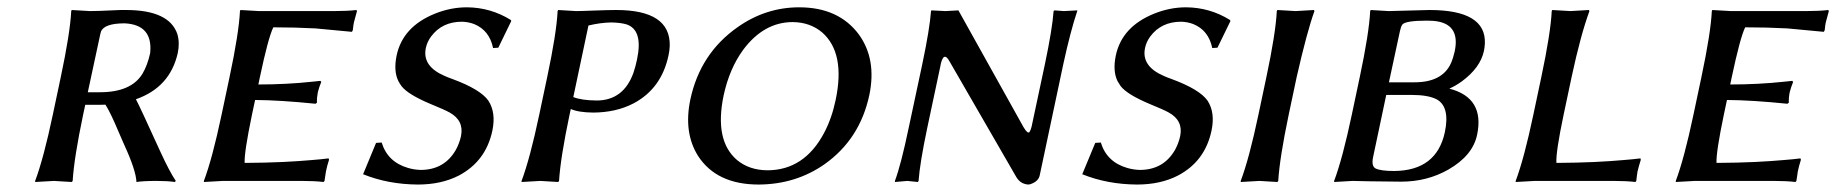

<svg xmlns="http://www.w3.org/2000/svg" viewBox="-20 -490 4973 520"><path d="M386.7 -346.2Q394.5 -422.9 317.9 -426.8Q262.2 -426.8 253.4 -404.3Q252 -400.4 251.5 -397L217.8 -240.2H251Q335 -240.2 365.7 -290Q379.4 -313 386.7 -346.2ZM265.6 -206.5Q256.8 -206.1 247.6 -206.1H210.9L205.1 -179.2Q180.7 -63 176.8 0L174.3 2.9Q172.4 2.9 126 0L75.2 2.9V0Q98.1 -61 123 -179.2L144.5 -280.8Q169.9 -400.4 172.9 -460L174.3 -462.9Q176.3 -462.9 223.6 -460Q244.6 -460 282.7 -461.9Q310.5 -463.4 321.3 -462.9Q438.5 -462.9 460.4 -397.5Q467.3 -374 461.4 -346.2Q440.4 -253.4 348.1 -221.2Q358.4 -202.1 414.6 -78.6Q438.5 -26.4 456.1 0L453.6 2.9Q434.1 0 404.8 0Q367.7 0 349.6 2.9Q348.1 -29.3 315.9 -99.1Q310.5 -110.8 300.8 -133.8Q279.3 -185.1 265.6 -206.5Z M681.6 -460H884.8Q920.9 -460 945.3 -462.9L946.8 -460Q939 -432.1 938.5 -429.2Q937 -422.4 935.5 -408.2L933.1 -403.8Q933.1 -403.8 834 -413.1Q778.8 -416 720.2 -416Q706.5 -388.2 683.6 -279.8L679.7 -261.2Q755.4 -261.2 824.7 -268.6Q836.4 -270 847.7 -271L850.1 -268.1Q844.2 -253.9 840.8 -240.2Q837.9 -225.6 838.4 -211.9L834.5 -209Q737.8 -218.8 670.9 -219.2L662.6 -180.2Q641.1 -77.1 642.6 -48.8Q669.9 -48.8 697.3 -49.6Q724.6 -50.3 746.3 -51.3Q768.1 -52.2 788.1 -53.7Q808.1 -55.2 822.8 -56.4Q837.4 -57.6 848.1 -58.6Q858.9 -59.6 861.3 -60.1L870.1 -61L871.1 -57.1Q865.7 -40.5 862.8 -25.9Q861.8 -20 860.8 -12.7Q859.9 -4.9 858.9 0L856.4 2.9Q832.5 0 796.9 0H584L532.2 2.9V0Q555.2 -61 580.1 -179.2L601.6 -280.8Q627 -400.4 629.9 -460L631.3 -462.9Q633.3 -462.9 681.6 -460Z M998.5 -103 1013.7 -104Q1029.8 -51.3 1085 -35.2Q1101.6 -30.3 1119.1 -29.8Q1183.6 -29.8 1214.8 -84.5Q1224.1 -101.6 1228.5 -121.1Q1237.3 -163.6 1197.3 -185.5Q1184.1 -192.9 1147 -208Q1085 -233.9 1067.4 -256.8Q1062.5 -263.7 1059.1 -270Q1045.4 -297.4 1054.2 -339.8Q1070.8 -418 1158.2 -453.1Q1200.7 -470.2 1244.6 -470.2Q1309.1 -469.7 1363.3 -436L1364.7 -433.1L1329.6 -360.8L1315.4 -359.9Q1305.7 -407.7 1264.2 -424.8Q1248.5 -430.7 1231.4 -431.2Q1177.2 -431.2 1147.5 -391.1Q1136.7 -376.5 1133.3 -359.9Q1123 -310.5 1184.6 -284.2Q1191.9 -280.8 1205.6 -275.9Q1281.2 -248 1302.7 -217.3Q1323.7 -185.1 1313.5 -136.2Q1295.9 -53.2 1222.7 -14.6Q1175.3 9.8 1111.8 9.8Q1031.2 9.3 963.4 -18.1Z M1573.7 -420.9 1532.7 -227.1Q1554.2 -218.3 1595.7 -217.8Q1668.9 -217.8 1695.8 -293.5Q1701.2 -309.6 1705.1 -328.1Q1722.7 -409.7 1675.8 -424.3Q1660.2 -428.7 1635.7 -429.2Q1606 -428.7 1573.7 -420.9ZM1522.5 -179.2Q1498 -63 1494.1 0L1491.7 2.9Q1489.7 2.9 1443.4 0L1392.6 2.9V0Q1415.5 -61 1440.4 -179.2L1461.9 -280.8Q1487.3 -400.4 1490.2 -460L1491.7 -462.9Q1493.7 -462.9 1540 -460Q1553.7 -460 1587.9 -461.4Q1628.9 -462.9 1648.9 -462.9Q1795.9 -462.9 1793.9 -366.2Q1793.5 -353 1790.5 -339.8Q1771.5 -250 1695.8 -210Q1648.9 -185.5 1586.9 -185.1Q1546.4 -185.5 1525.9 -194.8Z M2127 -430.2Q2048.8 -430.2 1992.7 -355Q1955.6 -304.2 1939.9 -231.9Q1914.1 -108.9 1976.6 -56.2Q2009.3 -29.3 2058.1 -28.8Q2158.7 -28.8 2212.4 -130.9Q2232.9 -169.9 2243.2 -219.2Q2270 -346.2 2207 -401.9Q2174.3 -429.7 2127 -430.2ZM2334.5 -232.9Q2309.1 -113.3 2213.4 -45.4Q2135.3 9.3 2034.7 9.8Q1920.4 9.8 1870.1 -68.4Q1831.1 -131.3 1849.6 -220.2Q1876 -344.7 1977.1 -416Q2053.7 -470.2 2144.5 -470.2Q2251.5 -470.2 2306.2 -396.5Q2354.5 -329.6 2334.5 -232.9Z M2478 -316.9Q2498 -412.1 2501.5 -460L2502.9 -461.9Q2504.9 -461.9 2540.5 -460Q2540.5 -460 2575.7 -461.9L2752.4 -145Q2763.2 -127 2768.1 -132.3Q2771.5 -137.2 2773.9 -147L2810.1 -316.9Q2830.1 -412.1 2833.5 -460L2835.9 -461.9Q2837.9 -461.9 2861.3 -460L2897.9 -461.9L2897.5 -460Q2879.4 -406.2 2859.9 -316.9L2795.9 -15.1Q2792.5 1 2772 8.3Q2767.6 9.8 2764.6 9.8Q2744.1 8.3 2732.9 -9.8L2550.8 -325.2Q2536.1 -351.1 2527.8 -316.4Q2527.3 -314.5 2527.3 -313L2491.2 -143.1Q2471.2 -47.9 2467.8 0L2465.8 2.9Q2463.9 2.9 2437.5 0L2403.8 2.9V0Q2420.4 -44.9 2440.9 -143.1Z M2946.3 -103 2961.4 -104Q2977.5 -51.3 3032.7 -35.2Q3049.3 -30.3 3066.9 -29.8Q3131.3 -29.8 3162.6 -84.5Q3171.9 -101.6 3176.3 -121.1Q3185.1 -163.6 3145 -185.5Q3131.8 -192.9 3094.7 -208Q3032.7 -233.9 3015.1 -256.8Q3010.3 -263.7 3006.8 -270Q2993.2 -297.4 3002 -339.8Q3018.6 -418 3106 -453.1Q3148.4 -470.2 3192.4 -470.2Q3256.8 -469.7 3311 -436L3312.5 -433.1L3277.3 -360.8L3263.2 -359.9Q3253.4 -407.7 3211.9 -424.8Q3196.3 -430.7 3179.2 -431.2Q3125 -431.2 3095.2 -391.1Q3084.5 -376.5 3081.1 -359.9Q3070.8 -310.5 3132.3 -284.2Q3139.6 -280.8 3153.3 -275.9Q3229 -248 3250.5 -217.3Q3271.5 -185.1 3261.2 -136.2Q3243.7 -53.2 3170.4 -14.6Q3123 9.8 3059.6 9.8Q2979 9.3 2911.1 -18.1Z M3409.7 -280.8Q3435.1 -400.4 3438 -460L3439.5 -462.9Q3441.4 -462.9 3488.8 -460Q3488.8 -460 3538.6 -462.9L3540 -460Q3520 -405.3 3491.7 -280.8L3470.2 -179.2Q3445.8 -63 3441.9 0L3439.5 2.9Q3437.5 2.9 3391.1 0Q3391.1 0 3340.3 2.9V0Q3363.3 -61 3388.2 -179.2Z M3771.5 -405.8 3741.7 -267.1H3811Q3886.2 -267.1 3909.7 -318.8Q3916 -333.5 3919.9 -351.1Q3936 -428.2 3860.4 -433.6Q3852.5 -434.1 3844.2 -434.1Q3786.1 -434.1 3777.8 -423.3Q3773.9 -417 3771.5 -405.8ZM3734.4 -232.9 3698.7 -64Q3693.8 -40 3705.6 -33.7Q3719.7 -26.9 3755.9 -26.9Q3870.6 -27.8 3893.1 -131.8Q3907.7 -201.2 3870.6 -221.2Q3847.2 -232.9 3803.7 -232.9ZM3740.7 -460Q3741.7 -460 3851.6 -462.9Q4005.4 -462.9 4001.5 -372.1Q4001 -361.8 3999 -352.1Q3989.3 -306.6 3939 -269.5Q3921.9 -257.3 3905.3 -250Q4001.5 -225.1 3980.5 -125Q3968.8 -68.8 3902.8 -30.8Q3845.2 2 3774.9 2Q3742.7 2 3689 1Q3655.8 0 3643.1 0L3593.3 2.9V0Q3616.2 -61 3641.1 -179.2L3662.6 -280.8Q3688 -400.4 3690.9 -460L3692.4 -462.9Q3694.3 -462.9 3740.7 -460Z M4214.8 -179.2Q4193.4 -77.6 4195.3 -48.8Q4222.7 -48.8 4250 -49.6Q4277.3 -50.3 4299.1 -51.3Q4320.8 -52.2 4340.8 -53.7Q4360.8 -55.2 4375.5 -56.4Q4390.1 -57.6 4400.9 -58.6Q4411.6 -59.6 4414.1 -60.1L4422.9 -61L4423.8 -57.1Q4418.5 -40.5 4415 -25.9Q4414.1 -20 4413.1 -12.7Q4412.1 -4.9 4411.6 0L4409.2 2.9Q4385.3 0 4349.6 0H4136.7L4085 2.9V0Q4107.9 -61 4132.8 -179.2L4154.3 -280.8Q4179.7 -400.4 4182.6 -460L4184.1 -462.9Q4186 -462.9 4233.4 -460L4283.2 -462.9L4284.7 -460Q4260.7 -394.5 4236.3 -280.8Z M4668 -460H4871.1Q4907.2 -460 4931.6 -462.9L4933.1 -460Q4925.3 -432.1 4924.8 -429.2Q4923.3 -422.4 4921.9 -408.2L4919.4 -403.8Q4919.4 -403.8 4820.3 -413.1Q4765.1 -416 4706.5 -416Q4692.9 -388.2 4669.9 -279.8L4666 -261.2Q4741.7 -261.2 4811 -268.6Q4822.8 -270 4834 -271L4836.4 -268.1Q4830.6 -253.9 4827.1 -240.2Q4824.2 -225.6 4824.7 -211.9L4820.8 -209Q4724.1 -218.8 4657.2 -219.2L4648.9 -180.2Q4627.4 -77.1 4628.9 -48.8Q4656.2 -48.8 4683.6 -49.6Q4710.9 -50.3 4732.7 -51.3Q4754.4 -52.2 4774.4 -53.7Q4794.4 -55.2 4809.1 -56.4Q4823.7 -57.6 4834.5 -58.6Q4845.2 -59.6 4847.7 -60.1L4856.4 -61L4857.4 -57.1Q4852.1 -40.5 4849.1 -25.9Q4848.1 -20 4847.2 -12.7Q4846.2 -4.9 4845.2 0L4842.8 2.9Q4818.8 0 4783.2 0H4570.3L4518.6 2.9V0Q4541.5 -61 4566.4 -179.2L4587.9 -280.8Q4613.3 -400.4 4616.2 -460L4617.7 -462.9Q4619.6 -462.9 4668 -460Z"/></svg>

Font: Linux Biolinum Capitals O
Style: Italic Samll Caps
Weight: 400
Italic angle: -12°
Designer: Philipp H. Poll
Foundry: Philipp H. Poll
Version: Version 0.6.2